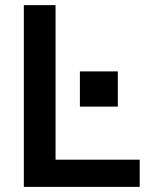

<svg xmlns="http://www.w3.org/2000/svg" viewBox="-20 -731 613 751"><path d="M292.5 -314V-451.7H440.9V-314ZM73.2 0V-710.9H197.3V-106.4H526.4V0Z"/></svg>

Font: Ride
Style: Bold
Weight: 700
Version: Version 3.000